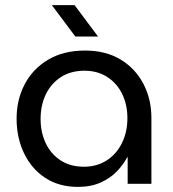

<svg xmlns="http://www.w3.org/2000/svg" viewBox="-20 -720 678 752"><path d="M285 12Q211 12 157 -23.5Q103 -59 74 -120Q45 -181 45 -255Q45 -330 77 -390.5Q109 -451 169 -486.5Q229 -522 313 -522Q394 -522 452 -487Q510 -452 541.5 -392Q573 -332 573 -258V0H480V-104H478Q463 -75 437.5 -48.5Q412 -22 374 -5Q336 12 285 12ZM309 -67Q359 -67 397.5 -91.5Q436 -116 457.5 -159.5Q479 -203 479 -257Q479 -310 458.5 -352Q438 -394 400 -418.5Q362 -443 311 -443Q257 -443 218.5 -418Q180 -393 159.5 -350.5Q139 -308 139 -254Q139 -202 159 -159.5Q179 -117 217 -92Q255 -67 309 -67ZM275 -577 183 -700H272L364 -577Z"/></svg>

Font: MuseoModerno Thin
Style: Regular
Weight: 400
Version: Version 1.003